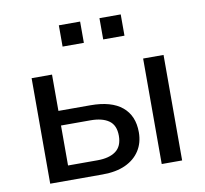

<svg xmlns="http://www.w3.org/2000/svg" viewBox="-79 -794 941 880"><g transform="rotate(-10 392.0 -354.0)"><path d="M85 0V-491H180V-322H329Q426 -322 476 -280.5Q526 -239 526 -162Q526 -113 502.5 -76.5Q479 -40 435.5 -20Q392 0 329 0ZM180 -68H317Q372 -68 402.5 -90.5Q433 -113 433 -162Q433 -211 402.5 -232.5Q372 -254 317 -254H180ZM604 0V-491H699V0ZM439 -609V-708H538V-609ZM250 -609V-708H349V-609Z"/></g></svg>

Font: Nunito Sans 10pt Medium
Style: Regular
Weight: 500
Designer: Vernon Adams
Foundry: Vernon Adams
Version: Version 3.101;gftools[0.9.27]